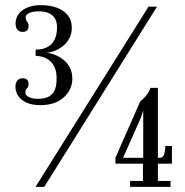

<svg xmlns="http://www.w3.org/2000/svg" viewBox="-20 -726 718 746"><path d="M136 -317.5Q104 -317.5 82.5 -327.5Q61 -337.5 50.5 -353.5Q40 -369.5 40 -389Q40 -405 47.8 -413.5Q55.5 -422 67 -422Q79 -422 85 -416.5Q91 -411 91 -399.5Q91 -391 87.8 -386.8Q84.5 -382.5 81.5 -378.2Q78.5 -374 78.5 -365Q78.5 -356 92 -349Q105.5 -342 128 -342Q147 -342 163.2 -347.8Q179.5 -353.5 189.8 -370.5Q200 -387.5 200 -421.5Q200 -449.5 191 -467Q182 -484.5 169 -493.5Q156 -502.5 142.2 -505.8Q128.5 -509 118.5 -509V-533Q128.5 -533 142.2 -535.5Q156 -538 169.5 -546.5Q183 -555 192.2 -572.5Q201.5 -590 201.5 -620.5Q201.5 -642.5 192.5 -656Q183.5 -669.5 167.8 -675.8Q152 -682 130.5 -682Q108 -682 93.8 -675.5Q79.5 -669 79.5 -659.5Q79.5 -650.5 82.5 -646Q85.5 -641.5 88.2 -637.5Q91 -633.5 91 -625Q91 -613 85 -607.5Q79 -602 67.5 -602Q55.5 -602 48 -610.5Q40.5 -619 40.5 -635.5Q40.5 -654.5 51.8 -670.5Q63 -686.5 85 -696.2Q107 -706 139.5 -706Q173.5 -706 200.5 -696.2Q227.5 -686.5 243.2 -667Q259 -647.5 259 -618.5Q259 -594 248.5 -575.5Q238 -557 222.2 -545.2Q206.5 -533.5 189.2 -527.2Q172 -521 157.5 -521Q172.5 -520.5 190 -514.2Q207.5 -508 223.8 -496Q240 -484 250.5 -465Q261 -446 261 -420Q261 -378.5 228.2 -348Q195.5 -317.5 136 -317.5ZM118 0 557 -700H590L152 0ZM485.5 0V-23H535.5V-90H428.5V-113L525 -332.5Q536.5 -340.5 548 -354.8Q559.5 -369 564.5 -384.5H593.5V-113H601Q612.5 -113 617.2 -125Q622 -137 622 -159H648V-90H593.5V-23H642.5V0ZM457.5 -111.5 455 -113H536.5V-296.5L527.5 -269Z"/></svg>

Font: Imbue Thin 10pt Light
Style: Regular
Weight: 300
Version: Version 1.102